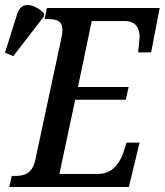

<svg xmlns="http://www.w3.org/2000/svg" viewBox="-56 -746 657 766"><path d="M-3 -522 119 -680 120 -692C85 -729 30 -745 13 -692L-36 -536ZM-19 0H458L501 -177H449L435 -134C419 -90 389 -52 335 -52H181L244 -348H446L457 -399H255L310 -662H442C485 -662 501 -634 501 -599C501 -591 496 -546 495 -537H547L581 -714H131L122 -670H133C168 -670 193 -664 193 -626C193 -617 192 -607 188 -590L85 -109C74 -55 44 -44 2 -44H-9Z"/></svg>

Font: Noto Serif Condensed Medium
Style: Italic
Weight: 500
Width: 3
Italic angle: -12°
Designer: Monotype Design Team
Foundry: Monotype Imaging Inc.
Version: Version 2.013